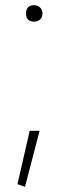

<svg xmlns="http://www.w3.org/2000/svg" viewBox="-20 -562 251 737"><path d="M47 145 94 -60H132L76 155ZM111 -479Q80 -479 80 -510Q80 -542 111 -542Q125 -542 134 -533Q143 -524 143 -510Q143 -496 134 -487.5Q125 -479 111 -479Z"/></svg>

Font: Encode Sans Compressed
Style: Thin
Weight: 100
Designer: Pablo Impallari, Andres Torresi
Foundry: Pablo Impallari, Andres Torresi
Version: Version 1.000; ttfautohint (v1.00) -l 8 -r 50 -G 200 -x 14 -